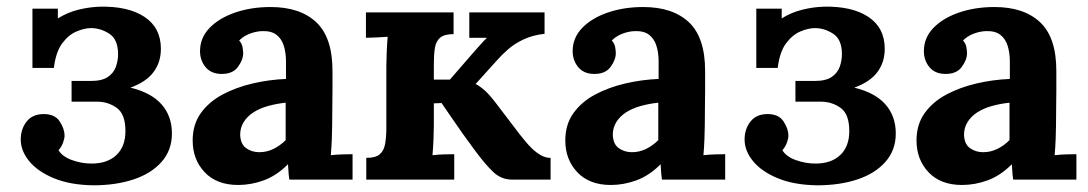

<svg xmlns="http://www.w3.org/2000/svg" viewBox="-20 -537 3254 574"><path d="M259 17Q190 16 141.5 -4Q93 -24 67.5 -55Q42 -86 42 -120Q42 -151 59.5 -173.5Q77 -196 111 -196Q144 -196 158.5 -174Q173 -152 173 -131Q173 -123 168.5 -110.5Q164 -98 155 -88Q166 -69 195 -58.5Q224 -48 254 -48Q301 -48 328 -73.5Q355 -99 355 -145Q355 -196 329 -214.5Q303 -233 271 -233H194V-295H252Q285 -295 302.5 -307Q320 -319 326.5 -337.5Q333 -356 333 -375Q333 -419 307 -436Q281 -453 252 -453Q233 -453 209 -443Q185 -433 166 -407.5Q147 -382 141 -334H77V-511H153V-482Q182 -500 214.5 -508Q247 -516 278 -517Q363 -519 412 -486.5Q461 -454 461 -391Q461 -351 439 -321.5Q417 -292 370 -275Q432 -260 463 -225Q494 -190 494 -138Q494 -88 463 -53Q432 -18 379 -0.5Q326 17 259 17Z M845 0Q843 -14 842.5 -23.5Q842 -33 841 -46Q807 -12 769 2Q731 16 692 16Q628 16 592 -22Q556 -60 556 -117Q556 -165 580.5 -199Q605 -233 645.5 -254.5Q686 -276 735.5 -287.5Q785 -299 835 -301V-353Q835 -379 828.5 -400Q822 -421 806.5 -433Q791 -445 763 -444Q744 -443 726 -436Q708 -429 695 -416Q703 -407 705 -396.5Q707 -386 707 -378Q707 -358 691 -336.5Q675 -315 640 -316Q610 -317 594 -337Q578 -357 578 -384Q578 -424 606.5 -453.5Q635 -483 683 -499.5Q731 -516 789 -516Q877 -516 925.5 -470.5Q974 -425 974 -325Q974 -291 974 -267Q974 -243 973.5 -219Q973 -195 973 -161Q973 -147 972 -121.5Q971 -96 969 -73Q986 -75 1005 -75.5Q1024 -76 1034 -76V0ZM834 -230Q806 -227 781 -220Q756 -213 737.5 -201Q719 -189 708.5 -172Q698 -155 698 -134Q699 -106 716 -94Q733 -82 755 -82Q778 -82 798 -92Q818 -102 834 -118Q834 -128 834 -137.5Q834 -147 834 -157Q834 -175 834 -193.5Q834 -212 834 -230Z M1075 0V-65Q1103 -65 1115.5 -76Q1128 -87 1131.5 -107.5Q1135 -128 1135 -154V-339Q1135 -353 1136 -379Q1137 -405 1139 -427Q1123 -426 1104 -425Q1085 -424 1074 -424V-500H1336V-435Q1308 -435 1295.5 -424Q1283 -413 1280 -393Q1277 -373 1277 -346V-299H1325L1397 -382Q1410 -396 1418.5 -406Q1427 -416 1436 -424H1383V-500H1608V-436Q1573 -432 1546 -419.5Q1519 -407 1499.5 -390Q1480 -373 1466 -357L1402 -286Q1417 -278 1431.5 -264.5Q1446 -251 1467 -223L1534 -135Q1540 -128 1549.5 -116Q1559 -104 1571 -92.5Q1583 -81 1597 -73Q1611 -65 1626 -65V0H1511Q1479 0 1455 -22.5Q1431 -45 1400 -87Q1382 -111 1362.5 -138.5Q1343 -166 1326.5 -190.5Q1310 -215 1300 -229L1277 -228V-161Q1277 -147 1276 -121.5Q1275 -96 1273 -73Q1289 -75 1308 -75.5Q1327 -76 1338 -76V0Z M1959 0Q1957 -14 1956.5 -23.5Q1956 -33 1955 -46Q1921 -12 1883 2Q1845 16 1806 16Q1742 16 1706 -22Q1670 -60 1670 -117Q1670 -165 1694.5 -199Q1719 -233 1759.5 -254.5Q1800 -276 1849.5 -287.5Q1899 -299 1949 -301V-353Q1949 -379 1942.5 -400Q1936 -421 1920.5 -433Q1905 -445 1877 -444Q1858 -443 1840 -436Q1822 -429 1809 -416Q1817 -407 1819 -396.5Q1821 -386 1821 -378Q1821 -358 1805 -336.5Q1789 -315 1754 -316Q1724 -317 1708 -337Q1692 -357 1692 -384Q1692 -424 1720.5 -453.5Q1749 -483 1797 -499.5Q1845 -516 1903 -516Q1991 -516 2039.5 -470.5Q2088 -425 2088 -325Q2088 -291 2088 -267Q2088 -243 2087.5 -219Q2087 -195 2087 -161Q2087 -147 2086 -121.5Q2085 -96 2083 -73Q2100 -75 2119 -75.5Q2138 -76 2148 -76V0ZM1948 -230Q1920 -227 1895 -220Q1870 -213 1851.5 -201Q1833 -189 1822.5 -172Q1812 -155 1812 -134Q1813 -106 1830 -94Q1847 -82 1869 -82Q1892 -82 1912 -92Q1932 -102 1948 -118Q1948 -128 1948 -137.5Q1948 -147 1948 -157Q1948 -175 1948 -193.5Q1948 -212 1948 -230Z M2423 17Q2354 16 2305.5 -4Q2257 -24 2231.5 -55Q2206 -86 2206 -120Q2206 -151 2223.5 -173.5Q2241 -196 2275 -196Q2308 -196 2322.5 -174Q2337 -152 2337 -131Q2337 -123 2332.5 -110.5Q2328 -98 2319 -88Q2330 -69 2359 -58.5Q2388 -48 2418 -48Q2465 -48 2492 -73.5Q2519 -99 2519 -145Q2519 -196 2493 -214.5Q2467 -233 2435 -233H2358V-295H2416Q2449 -295 2466.5 -307Q2484 -319 2490.5 -337.5Q2497 -356 2497 -375Q2497 -419 2471 -436Q2445 -453 2416 -453Q2397 -453 2373 -443Q2349 -433 2330 -407.5Q2311 -382 2305 -334H2241V-511H2317V-482Q2346 -500 2378.5 -508Q2411 -516 2442 -517Q2527 -519 2576 -486.5Q2625 -454 2625 -391Q2625 -351 2603 -321.5Q2581 -292 2534 -275Q2596 -260 2627 -225Q2658 -190 2658 -138Q2658 -88 2627 -53Q2596 -18 2543 -0.5Q2490 17 2423 17Z M3009 0Q3007 -14 3006.5 -23.5Q3006 -33 3005 -46Q2971 -12 2933 2Q2895 16 2856 16Q2792 16 2756 -22Q2720 -60 2720 -117Q2720 -165 2744.5 -199Q2769 -233 2809.5 -254.5Q2850 -276 2899.5 -287.5Q2949 -299 2999 -301V-353Q2999 -379 2992.5 -400Q2986 -421 2970.5 -433Q2955 -445 2927 -444Q2908 -443 2890 -436Q2872 -429 2859 -416Q2867 -407 2869 -396.5Q2871 -386 2871 -378Q2871 -358 2855 -336.5Q2839 -315 2804 -316Q2774 -317 2758 -337Q2742 -357 2742 -384Q2742 -424 2770.5 -453.5Q2799 -483 2847 -499.5Q2895 -516 2953 -516Q3041 -516 3089.5 -470.5Q3138 -425 3138 -325Q3138 -291 3138 -267Q3138 -243 3137.5 -219Q3137 -195 3137 -161Q3137 -147 3136 -121.5Q3135 -96 3133 -73Q3150 -75 3169 -75.5Q3188 -76 3198 -76V0ZM2998 -230Q2970 -227 2945 -220Q2920 -213 2901.5 -201Q2883 -189 2872.5 -172Q2862 -155 2862 -134Q2863 -106 2880 -94Q2897 -82 2919 -82Q2942 -82 2962 -92Q2982 -102 2998 -118Q2998 -128 2998 -137.5Q2998 -147 2998 -157Q2998 -175 2998 -193.5Q2998 -212 2998 -230Z"/></svg>

Font: Lora
Style: Weight 700
Weight: 700
Designer: Olga Karpushina, Alexei Vanyashin (Cyrillic)
Foundry: Cyreal
Version: Version 3.001